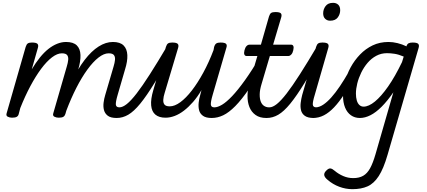

<svg xmlns="http://www.w3.org/2000/svg" viewBox="-20 -815 3011 1354"><path d="M803 17Q761 17 740.5 1.5Q720 -14 713.5 -38Q707 -62 710.5 -90.5Q714 -119 722 -145L781 -346Q789 -372 791 -393Q793 -414 783.5 -426.5Q774 -439 746 -439Q713 -439 674.5 -409Q636 -379 596 -324Q556 -269 518.5 -195.5Q481 -122 448 -35L409 -34Q444 -150 486.5 -240Q529 -330 577 -392.5Q625 -455 675.5 -487Q726 -519 776 -519Q827 -519 851.5 -494.5Q876 -470 878 -426.5Q880 -383 862 -326L810 -147Q795 -96 797 -77Q799 -58 822 -58Q836 -58 842.5 -46.5Q849 -35 847.5 -20.5Q846 -6 835 5.5Q824 17 803 17ZM65 15Q48 15 34.5 8Q21 1 27 -17L161 -484Q167 -503 176.5 -509Q186 -515 205 -515Q235 -515 244 -506Q253 -497 247 -477L204 -326Q232 -373 261.5 -409.5Q291 -446 321.5 -470Q352 -494 383.5 -506.5Q415 -519 446 -519Q497 -519 521.5 -495Q546 -471 547.5 -427Q549 -383 532 -326L441 -11Q437 2 427 8.5Q417 15 394 15Q377 15 363.5 8Q350 1 356 -17L451 -346Q459 -372 461 -393Q463 -414 453.5 -426.5Q444 -439 416 -439Q384 -439 346.5 -410.5Q309 -382 270 -329.5Q231 -277 193.5 -206.5Q156 -136 123 -53L112 -11Q109 2 98.5 8.5Q88 15 65 15Z M803 17Q789 17 782.5 5.5Q776 -6 777.5 -20.5Q779 -35 790 -46.5Q801 -58 822 -58Q845 -58 874.5 -81.5Q904 -105 943.5 -156Q983 -207 1036.5 -290.5Q1090 -374 1161 -494Q1169 -508 1183.5 -506.5Q1198 -505 1207.5 -494.5Q1217 -484 1209 -471Q1130 -328 1072 -233.5Q1014 -139 969 -84Q924 -29 884.5 -6Q845 17 803 17Z M1147 15Q1102 15 1076 -6.5Q1050 -28 1046 -71.5Q1042 -115 1061 -179L1150 -484Q1156 -503 1165.5 -509Q1175 -515 1194 -515Q1224 -515 1233 -506Q1242 -497 1236 -477L1141 -159Q1133 -134 1131.5 -112Q1130 -90 1140 -77.5Q1150 -65 1177 -65Q1212 -65 1252 -94.5Q1292 -124 1333 -177Q1374 -230 1413.5 -302.5Q1453 -375 1486 -462L1490 -484Q1496 -503 1506 -509Q1516 -515 1535 -515Q1565 -515 1574 -506Q1583 -497 1576 -477L1480 -147Q1465 -96 1467 -77Q1469 -58 1491 -58Q1505 -58 1512 -46.5Q1519 -35 1517.5 -20.5Q1516 -6 1505 5.5Q1494 17 1473 17Q1432 17 1411 1.5Q1390 -14 1384 -38Q1378 -62 1381 -90.5Q1384 -119 1392 -145L1401 -180Q1373 -132 1341.5 -96Q1310 -60 1277.5 -35Q1245 -10 1212 2.5Q1179 15 1147 15Z M1473 17Q1459 17 1452.5 5.5Q1446 -6 1447.5 -20.5Q1449 -35 1460 -46.5Q1471 -58 1492 -58Q1515 -58 1546 -76.5Q1577 -95 1617 -137Q1657 -179 1707.5 -249.5Q1758 -320 1819 -423Q1827 -437 1841.5 -435.5Q1856 -434 1864.5 -423Q1873 -412 1866 -399Q1795 -274 1740 -193.5Q1685 -113 1639.5 -67Q1594 -21 1554 -2Q1514 17 1473 17Z M1858 17Q1812 17 1782.5 -4Q1753 -25 1739 -60Q1725 -95 1725.5 -139.5Q1726 -184 1739 -230L1795 -420H1719Q1708 -420 1703.5 -430Q1699 -440 1704 -460Q1709 -480 1718.5 -490Q1728 -500 1740 -500H1820L1877 -699Q1883 -718 1892.5 -724Q1902 -730 1922 -730Q1952 -730 1960.5 -721Q1969 -712 1963 -692L1906 -500H2033Q2044 -500 2048.5 -490.5Q2053 -481 2048 -460Q2044 -441 2034 -430.5Q2024 -420 2013 -420H1883L1825 -224Q1812 -182 1811.5 -150.5Q1811 -119 1819 -98.5Q1827 -78 1842.5 -68Q1858 -58 1877 -58Q1891 -58 1898 -46.5Q1905 -35 1903 -20.5Q1901 -6 1890 5.5Q1879 17 1858 17Z M1861 17Q1847 17 1840.5 5.5Q1834 -6 1835.5 -20.5Q1837 -35 1848 -46.5Q1859 -58 1880 -58Q1903 -58 1932.5 -81.5Q1962 -105 2001.5 -156Q2041 -207 2094.5 -290.5Q2148 -374 2219 -494Q2227 -508 2241.5 -506.5Q2256 -505 2265.5 -494.5Q2275 -484 2267 -471Q2188 -328 2130 -233.5Q2072 -139 2027 -84Q1982 -29 1942.5 -6Q1903 17 1861 17Z M2192 17Q2151 17 2130 2Q2109 -13 2103 -37Q2097 -61 2100.5 -89.5Q2104 -118 2111 -145L2209 -484Q2215 -503 2224.5 -509Q2234 -515 2253 -515Q2283 -515 2292 -506Q2301 -497 2295 -477L2200 -147Q2184 -95 2186 -76.5Q2188 -58 2211 -58Q2225 -58 2232 -46.5Q2239 -35 2237 -20.5Q2235 -6 2224 5.5Q2213 17 2192 17ZM2308 -669Q2287 -669 2273 -682.5Q2259 -696 2259 -721Q2259 -749 2276 -772Q2293 -795 2329 -795Q2351 -795 2365 -782Q2379 -769 2379 -743Q2379 -715 2362 -692Q2345 -669 2308 -669Z M2187 17Q2173 17 2166.5 5.5Q2160 -6 2161.5 -20.5Q2163 -35 2174 -46.5Q2185 -58 2206 -58Q2231 -58 2259 -76.5Q2287 -95 2316.5 -128Q2346 -161 2377 -207Q2408 -253 2440 -309Q2447 -322 2461 -320.5Q2475 -319 2484 -309Q2493 -299 2486 -286Q2446 -210 2409 -153Q2372 -96 2336.5 -58.5Q2301 -21 2264.5 -2Q2228 17 2187 17Z M2465 519Q2418 519 2372.5 502Q2327 485 2290 453Q2269 436 2266.5 420Q2264 404 2282 387Q2298 371 2311 373Q2324 375 2341 390Q2367 412 2400.5 426.5Q2434 441 2471 441Q2513 441 2541.5 424.5Q2570 408 2590 371.5Q2610 335 2628 273L2754 -164Q2712 -103 2671.5 -62.5Q2631 -22 2592.5 -2.5Q2554 17 2518 17Q2482 17 2455 -2Q2428 -21 2413.5 -56.5Q2399 -92 2399 -140Q2399 -187 2412.5 -239Q2426 -291 2453 -340.5Q2480 -390 2519 -430.5Q2558 -471 2608 -495Q2658 -519 2720 -519Q2750 -519 2783 -511Q2816 -503 2847 -488V-491Q2852 -505 2862 -510Q2872 -515 2890 -515Q2920 -515 2929 -506Q2938 -497 2932 -477L2713 277Q2685 374 2651 426.5Q2617 479 2572.5 499Q2528 519 2465 519ZM2544 -63Q2580 -63 2624 -99Q2668 -135 2717 -205Q2766 -275 2815 -377L2827 -416Q2792 -431 2763 -435.5Q2734 -440 2709 -440Q2668 -440 2633.5 -421.5Q2599 -403 2572.5 -372Q2546 -341 2527.5 -303Q2509 -265 2499.5 -226.5Q2490 -188 2490 -155Q2490 -128 2496 -107Q2502 -86 2514.5 -74.5Q2527 -63 2544 -63Z"/></svg>

Font: Playwrite AU NSW
Style: Regular
Weight: 400
Designer: Veronika Burian, José Scaglione
Foundry: TypeTogether
Version: Version 1.002